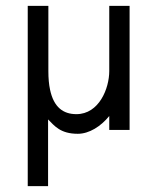

<svg xmlns="http://www.w3.org/2000/svg" viewBox="-20 -446 530 659"><path d="M145 -36.1C167 -14.2 187 13.2 247.1 13.2C286.1 13.2 326.2 -12.2 355 -47.9V0H424.8V-425.8H355V-202.1C355 -142.1 319.8 -54.2 242.2 -54.2C197.3 -54.2 164.6 -77.6 151.9 -137.7C147.9 -155.8 146 -177.2 146 -202.1V-425.8H75.2V192.9H145Z"/></svg>

Font: Tuffy
Style: Regular
Weight: 500
Designer: Thatcher Ulrich, Karoly Barta and Michael Everson
Version: Version 001.270